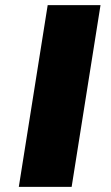

<svg xmlns="http://www.w3.org/2000/svg" viewBox="-20 -725 432 745"><path d="M53 0 165 -705H370L258 0Z"/></svg>

Font: Nunito Sans 7pt SemiExpanded Black
Style: Italic
Weight: 900
Width: 6
Italic angle: -9°
Designer: Vernon Adams
Foundry: Vernon Adams
Version: Version 3.101;gftools[0.9.27]